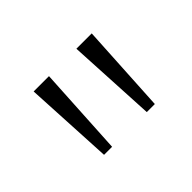

<svg xmlns="http://www.w3.org/2000/svg" viewBox="-61 -842 540 540"><g transform="rotate(-45 209.0 -572.0)"><path d="M108 -439 94 -705H155L140 -439ZM278 -439 264 -705H325L310 -439Z"/></g></svg>

Font: Nunito Sans 10pt Expanded ExtraLight
Style: Regular
Weight: 250
Width: 7
Designer: Vernon Adams
Foundry: Vernon Adams
Version: Version 3.101;gftools[0.9.27]